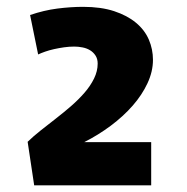

<svg xmlns="http://www.w3.org/2000/svg" viewBox="-20 -724 559 573"><path d="M231.4 -299.8H431.2V-170.9H82L62.5 -300.8Q79.1 -316.9 100.8 -334.2Q122.6 -351.6 146 -369.6Q169.4 -387.7 191.9 -407.2Q214.4 -426.8 232.2 -447.3Q250 -467.8 260.7 -489.7Q271.5 -511.7 271.5 -534.2Q271.5 -548.3 265.1 -558.1Q258.8 -567.9 248.8 -574Q238.8 -580.1 226.3 -582.5Q213.9 -585 201.7 -585Q186.5 -585 171.1 -582.8Q155.8 -580.6 141.4 -577.4Q127 -574.2 114.5 -569.8Q102.1 -565.4 93.8 -561.5L69.8 -679.2Q111.3 -693.4 151.6 -698.5Q191.9 -703.6 228 -703.6Q281.2 -703.6 320.6 -690.7Q359.9 -677.7 385.7 -656.2Q411.6 -634.8 424.1 -606Q436.5 -577.1 436.5 -545.4Q436.5 -510.7 420.2 -475.6Q403.8 -440.4 375.7 -408.4Q347.7 -376.5 310.3 -348.6Q272.9 -320.8 231.4 -299.8Z"/></svg>

Font: Candal
Style: Regular
Weight: 400
Designer: vernon adams
Foundry: vernon adams
Version: Version 1.000